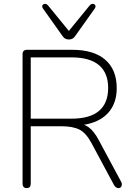

<svg xmlns="http://www.w3.org/2000/svg" viewBox="-20 -961 694 987"><path d="M117 6Q107 6 101.5 0Q96 -6 96 -16V-683Q96 -694 102 -699.5Q108 -705 118 -705H351Q462 -705 521 -654Q580 -603 580 -508Q580 -447 553 -403.5Q526 -360 474.5 -337.5Q423 -315 351 -315L362 -327H370Q408 -327 435.5 -307Q463 -287 487 -242L602 -28Q607 -20 606.5 -12Q606 -4 601.5 1Q597 6 590 6Q581 6 575.5 1.5Q570 -3 566 -10L450 -226Q422 -278 388 -295Q354 -312 295 -312H138V-16Q138 -6 133 0Q128 6 117 6ZM138 -351H347Q442 -351 489 -391Q536 -431 536 -509Q536 -586 489 -626Q442 -666 347 -666H138ZM334 -758Q325 -758 317 -761.5Q309 -765 302 -775L201 -917Q196 -924 197 -930Q198 -936 203 -939Q208 -942 214.5 -941Q221 -940 227 -933L334 -802L441 -933Q447 -940 453.5 -941Q460 -942 465 -939Q470 -936 471 -930Q472 -924 467 -917L366 -775Q359 -765 351 -761.5Q343 -758 334 -758Z"/></svg>

Font: Nunito ExtraLight
Style: Regular
Weight: 200
Designer: Vernon Adams
Foundry: Vernon Adams
Version: Version 3.602